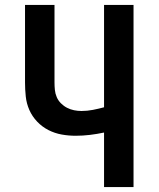

<svg xmlns="http://www.w3.org/2000/svg" viewBox="-20 -755 640 775"><path d="M400 0V-220Q372 -214 343 -210.5Q314 -207 285 -207Q257 -207 229 -212Q201 -217 175.5 -230Q150 -243 130 -264Q110 -285 98.5 -311Q87 -337 84 -365.5Q81 -394 81 -422V-735H200V-422Q200 -407 201.5 -392Q203 -377 209 -363Q215 -349 226 -338Q237 -327 250.5 -320Q264 -313 279 -310Q294 -307 309 -307Q332 -307 355 -311.5Q378 -316 400 -322V-735H519V0Z"/></svg>

Font: Iosevka Book
Style: Bold
Weight: 700
Designer: Belleve Invis
Foundry: Belleve Invis
Version: Version 28.0.7; ttfautohint (v1.8.3)